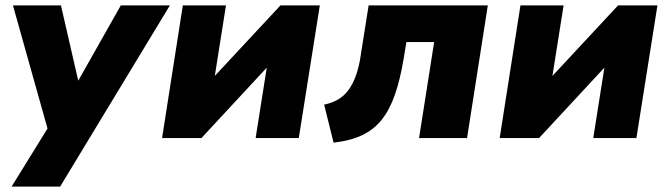

<svg xmlns="http://www.w3.org/2000/svg" viewBox="-20 -512 2479 712"><path d="M23 180 177 -69 167 3 28 -492H206L280 -170H246L428 -492H610L203 180Z M581 0 658 -492H818L770 -189H738L1020 -492H1166L1088 0H928L976 -304H1009L727 0Z M1217 17 1182 -124Q1211 -130 1233.5 -143Q1256 -156 1272.5 -178.5Q1289 -201 1300.5 -233.5Q1312 -266 1318 -309L1347 -492H1789L1712 0H1534L1590 -356H1487L1477 -295Q1464 -217 1444.5 -161Q1425 -105 1395.5 -68Q1366 -31 1322.5 -10.5Q1279 10 1217 17Z M1833 0 1910 -492H2070L2022 -189H1990L2272 -492H2418L2340 0H2180L2228 -304H2261L1979 0Z"/></svg>

Font: Nunito Sans 12pt Black
Style: Italic
Weight: 900
Italic angle: -9°
Designer: Vernon Adams
Foundry: Vernon Adams
Version: Version 3.101;gftools[0.9.27]